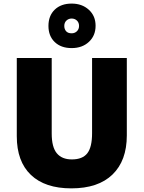

<svg xmlns="http://www.w3.org/2000/svg" viewBox="-20 -1036 797 1066"><path d="M684.1 -713.9V-284.2Q684.1 -144 604.7 -67.1Q525.4 9.8 376 9.8Q230 9.8 151.6 -64.9Q73.2 -139.6 73.2 -279.8V-713.9H267.1V-294.9Q267.1 -219.2 295.4 -185.1Q323.7 -150.9 378.9 -150.9Q438 -150.9 464.6 -184.8Q491.2 -218.8 491.2 -295.9V-713.9ZM510.7 -893.1Q510.7 -837.9 473.6 -803.5Q436.5 -769 377.9 -769Q318.8 -769 283.9 -802.5Q249 -835.9 249 -892.1Q249 -948.7 283.9 -982.4Q318.8 -1016.1 377.9 -1016.1Q435.5 -1016.1 473.1 -981.9Q510.7 -947.8 510.7 -893.1ZM418.9 -892.1Q418.9 -910.6 407 -921.9Q395 -933.1 377.9 -933.1Q360.8 -933.1 348.9 -921.9Q336.9 -910.6 336.9 -892.1Q336.9 -874 347.2 -862.5Q357.4 -851.1 377.9 -851.1Q395 -851.1 407 -862.5Q418.9 -874 418.9 -892.1Z"/></svg>

Font: Open Sans ExtBd
Style: Bold
Weight: 800
Foundry: Ascender Corporation
Version: Version 1.10